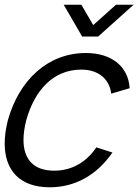

<svg xmlns="http://www.w3.org/2000/svg" viewBox="-21 -780 595 815"><path d="M249.3 -760 327.7 -625H395.7L546.3 -760H471.3L374.7 -673.5L324.3 -760ZM190.2 15C297.2 15 390 -36.5 456.2 -132.5L388.1 -154.5C343.7 -89.5 282.1 -55.5 209.1 -55.5C120.5 -55.5 78.7 -105.1 78.7 -186.2C78.7 -211.3 82.7 -239.4 90.5 -270C125.8 -396 204.5 -484.5 324 -484.5C394.5 -484.5 443 -447 451.2 -382.5L529.3 -405.5C524.1 -498 452.4 -555 343.4 -555C181.9 -555 60.1 -440 12.5 -270C3.5 -234.6 -1.1 -201.3 -1.1 -170.9C-1.1 -58.4 61.5 15 190.2 15Z"/></svg>

Font: Manrope
Style: RegularItalic
Weight: 400
Italic angle: -15°
Designer: Mikhail Sharanda
Foundry: Mikhail Sharanda
Version: Version 4.502;hotconv 1.0.109;makeotfexe 2.5.65596